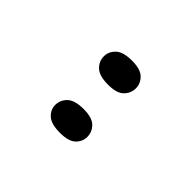

<svg xmlns="http://www.w3.org/2000/svg" viewBox="4 -938 491 491"><g transform="rotate(-45 249.5 -692.0)"><path d="M336 -634Q318 -634 305 -647Q292 -660 292 -691Q292 -723 305 -736.5Q318 -750 336 -750Q353 -750 366 -736.5Q379 -723 379 -691Q379 -660 366 -647Q353 -634 336 -634ZM160 -634Q143 -634 130.5 -647Q118 -660 118 -691Q118 -723 130.5 -736.5Q143 -750 160 -750Q178 -750 191 -736.5Q204 -723 204 -691Q204 -660 191 -647Q178 -634 160 -634Z"/></g></svg>

Font: Noto Serif Display Condensed SemiBold
Style: Regular
Weight: 600
Width: 3
Designer: Monotype Design Team
Foundry: Monotype Imaging Inc.
Version: Version 2.009